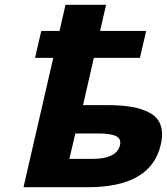

<svg xmlns="http://www.w3.org/2000/svg" viewBox="-20 -780 695 800"><path d="M326 -342H428Q487 -342 529.5 -334.5Q572 -327 604.5 -309.5Q637 -292 649 -259Q661 -226 650 -178Q610 0 346 0H78L202 -539H126L152 -651H228L253 -760H422L397 -651H589L563 -539H371ZM365 -118Q466 -118 480 -175Q486 -203 462.5 -213.5Q439 -224 388 -224H294L269 -118Z"/></svg>

Font: Passageway
Style: BdIt
Weight: 700
Foundry: Ascender Corporation
Version: Version 1.11